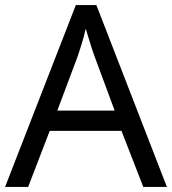

<svg xmlns="http://www.w3.org/2000/svg" viewBox="-20 -737 679 757"><path d="M545 0 459 -221H176L91 0H0L279 -717H360L638 0ZM352 -517Q349 -525 342 -546Q335 -567 328.5 -589.5Q322 -612 318 -624Q311 -593 302 -563.5Q293 -534 287 -517L206 -301H432Z"/></svg>

Font: Noto Sans Historical
Style: Regular
Weight: 400
Designer: Monotype Design Team
Foundry: Monotype Imaging Inc.
Version: Version 2.013; ttfautohint (v1.8.4.7-5d5b)